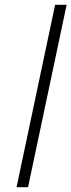

<svg xmlns="http://www.w3.org/2000/svg" viewBox="-20 -781 298 801"><path d="M49 0 210 -761H258L97 0Z"/></svg>

Font: Noto Sans ExtraCondensed Light
Style: Italic
Weight: 300
Width: 2
Italic angle: -12°
Designer: Monotype Design Team
Foundry: Monotype Imaging Inc.
Version: Version 2.013; ttfautohint (v1.8.4.7-5d5b)